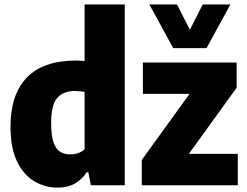

<svg xmlns="http://www.w3.org/2000/svg" viewBox="-20 -828 1102 858"><path d="M237.5 10.5Q181.5 10.5 133.5 -17.8Q85.5 -46 56.2 -106.2Q27 -166.5 27 -263Q27 -405 99.8 -481.2Q172.5 -557.5 322 -557.5Q331.5 -557.5 340.5 -556.8Q349.5 -556 358 -555.5V-808H537.5V0H386L375 -58H367Q347.5 -27 315 -8.2Q282.5 10.5 237.5 10.5ZM295 -138Q312 -138 329 -143.8Q346 -149.5 358 -160.5V-417.5Q348.5 -419 336.8 -420.2Q325 -421.5 315 -421.5Q262.5 -421.5 235.5 -390.2Q208.5 -359 208.5 -278Q208.5 -222 219.2 -191.5Q230 -161 249.5 -149.5Q269 -138 295 -138ZM613.5 0V-113L827 -408.5H618.5V-548.5H1037.5V-436L824 -140.5H1042.5V0ZM754 -613 647.5 -808H771L828.5 -695L886 -808H1009.5L903 -613Z"/></svg>

Font: Encode Sans SemiCondensed SemiCondensed ExtraBold
Style: Regular
Weight: 800
Width: 4
Designer: Multiple Designers
Foundry: Impallari Type
Version: Version 3.000; ttfautohint (v1.8.3) -l 8 -r 50 -G 200 -x 14 